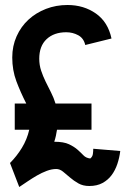

<svg xmlns="http://www.w3.org/2000/svg" viewBox="-20 -746 501 768"><path d="M346 -332V-227H208Q206 -214 203.5 -202.5Q201 -191 197 -179Q235 -179 256 -169Q277 -159 290.5 -147Q304 -135 314 -124.5Q324 -114 341 -112Q350 -119 351.5 -130Q353 -141 353 -151L461 -142Q458 -116 449.5 -90.5Q441 -65 426.5 -45.5Q412 -26 390 -14Q368 -2 337 -2Q312 -2 293.5 -12.5Q275 -23 260 -36Q245 -49 232 -59.5Q219 -70 205 -70Q187 -70 167 -62.5Q147 -55 128 -44Q109 -33 90.5 -20.5Q72 -8 57 2L20 -94Q47 -121 67.5 -154.5Q88 -188 97 -227H39V-332H85Q62 -377 45.5 -421Q29 -465 29 -516Q29 -562 46.5 -601Q64 -640 94 -667.5Q124 -695 164 -710.5Q204 -726 250 -726Q315 -726 363.5 -692Q412 -658 426 -592L321 -566Q315 -593 293 -605Q271 -617 245 -617Q196 -617 166.5 -589.5Q137 -562 137 -511Q137 -486 144.5 -463.5Q152 -441 162.5 -419.5Q173 -398 184 -376.5Q195 -355 202 -332Z"/></svg>

Font: PostBus
Style: Regular
Weight: 400
Designer: Peter Wiegel
Version: Version 1.001